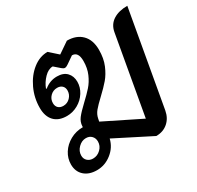

<svg xmlns="http://www.w3.org/2000/svg" viewBox="-133 -746 931 908"><g transform="rotate(-30 332.0 -292.0)"><path d="M58 -76Q58 -109 76 -137.5Q94 -166 125.5 -183.5Q157 -201 195 -201V-206Q196 -229 210.5 -248Q225 -267 258 -298Q288 -326 307.5 -348Q327 -370 340.5 -401Q354 -432 354 -471Q354 -521 320 -521L281 -494Q279 -493 273.5 -489.5Q268 -486 262 -486Q255 -486 246 -494L215 -521Q191 -521 168.5 -498Q146 -475 135 -446L138 -444Q169 -470 208 -470Q243 -470 261.5 -450.5Q280 -431 280 -400Q280 -370 263 -343Q246 -316 217.5 -300Q189 -284 157 -284Q112 -284 88 -309.5Q64 -335 64 -381Q64 -436 87 -485Q110 -534 147.5 -563.5Q185 -593 228 -593L274 -552L334 -593Q385 -593 414.5 -563.5Q444 -534 444 -480Q444 -433 429 -397.5Q414 -362 393.5 -338Q373 -314 340 -283Q311 -256 296.5 -238.5Q282 -221 278 -200L275 -185L473 -87L549 -516Q556 -554 586.5 -573.5Q617 -593 664 -593L572 -74Q565 -36 539 -13.5Q513 9 475 9L278 -91Q268 -48 232 -19.5Q196 9 152 9Q109 9 83.5 -14Q58 -37 58 -76ZM219 -388Q219 -404 209 -413.5Q199 -423 182 -423Q160 -423 144.5 -407.5Q129 -392 129 -370Q129 -353 139 -343.5Q149 -334 166 -334Q188 -334 203.5 -350Q219 -366 219 -388ZM223 -107Q223 -125 211.5 -137Q200 -149 181 -149Q158 -149 139.5 -130.5Q121 -112 121 -88Q121 -70 133 -59Q145 -48 163 -48Q187 -48 205 -65.5Q223 -83 223 -107Z"/></g></svg>

Font: K2D Medium
Style: Italic
Weight: 500
Italic angle: -10°
Designer: Katatrad Aksorn Co.,Ltd.
Foundry: Cadson Demak Co.,Ltd.
Version: Version 1.000; ttfautohint (v1.6)